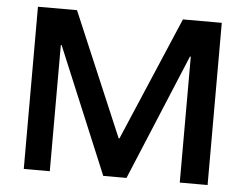

<svg xmlns="http://www.w3.org/2000/svg" viewBox="-49 -735 1019 796"><g transform="rotate(5 460.0 -337.5)"><path d="M77.5 0V-675H240L458.3 -160.8H461.7L680.8 -675H842.5V0H726.7V-524.2H723.3L505 0H408.3L189.2 -525H185.8V0Z"/></g></svg>

Font: Funnel Display Medium
Style: Regular
Weight: 500
Designer: NORD ID, Kristian Moeller
Foundry: Dicotype
Version: Version 1.000